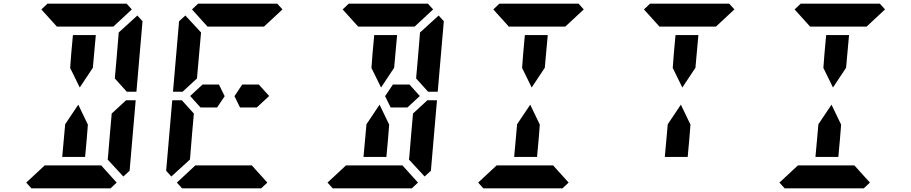

<svg xmlns="http://www.w3.org/2000/svg" viewBox="-20 -1020 4936 1040"><path d="M366 -731 375 -830H499L490 -731L483 -653L412 -546L360 -652ZM585 -405 663 -477H715L682 -95L648 -64L563 -156L565 -170L576 -302L584 -392ZM204 -969 237 -1000H390H514H666L694 -969L594 -876H587H534H503H379H348H295H288ZM612 -31 579 0H426H302H150L122 -31L222 -124H528ZM724 -936 752 -905 719 -523H667L658 -533L602 -595L603 -608L611 -698L622 -830L623 -844ZM450 -269 441 -170H317L326 -269L333 -347L404 -453L456 -345Z M1382 -562 1438 -500 1371 -438H1311H1280L1250 -499L1292 -562H1322H1336ZM972 -526 969 -523H917L950 -905L984 -936L1069 -844L1056 -698L1048 -608L1047 -595ZM1021 -302 1009 -156 908 -64 880 -95 913 -477H965L974 -467L1030 -405L1029 -392ZM1020 -969 1053 -1000H1206H1330H1482L1510 -969L1410 -876H1403H1350H1319H1195H1164H1111H1104ZM1428 -31 1395 0H1242H1118H966L938 -31L1038 -124H1344ZM1166 -562 1197 -499 1156 -438H1126H1066L1010 -500L1077 -562H1122H1137Z M2198 -562 2254 -500 2187 -438H2127H2096L2066 -499L2108 -562H2138H2152ZM1998 -731 2007 -830H2131L2122 -731L2115 -653L2044 -546L1992 -652ZM2217 -405 2295 -477H2347L2314 -95L2280 -64L2195 -156L2197 -170L2208 -302L2216 -392ZM1836 -969 1869 -1000H2022H2146H2298L2326 -969L2226 -876H2219H2166H2135H2011H1980H1927H1920ZM2244 -31 2211 0H2058H1934H1782L1754 -31L1854 -124H2160ZM2356 -936 2384 -905 2351 -523H2299L2290 -533L2234 -595L2235 -608L2243 -698L2254 -830L2255 -844ZM2082 -269 2073 -170H1949L1958 -269L1965 -347L2036 -453L2088 -345Z M2814 -731 2823 -830H2947L2938 -731L2931 -653L2860 -546L2808 -652ZM2652 -969 2685 -1000H2838H2962H3114L3142 -969L3042 -876H3035H2982H2951H2827H2796H2743H2736ZM3060 -31 3027 0H2874H2750H2598L2570 -31L2670 -124H2976ZM2898 -269 2889 -170H2765L2774 -269L2781 -347L2852 -453L2904 -345Z M3630 -731 3639 -830H3763L3754 -731L3747 -653L3676 -546L3624 -652ZM3468 -969 3501 -1000H3654H3778H3930L3958 -969L3858 -876H3851H3798H3767H3643H3612H3559H3552ZM3714 -269 3705 -170H3581L3590 -269L3597 -347L3668 -453L3720 -345Z M4446 -731 4455 -830H4579L4570 -731L4563 -653L4492 -546L4440 -652ZM4284 -969 4317 -1000H4470H4594H4746L4774 -969L4674 -876H4667H4614H4583H4459H4428H4375H4368ZM4692 -31 4659 0H4506H4382H4230L4202 -31L4302 -124H4608ZM4530 -269 4521 -170H4397L4406 -269L4413 -347L4484 -453L4536 -345Z"/></svg>

Font: DSEG14 Classic Mini
Style: Bold Italic
Weight: 700
Italic angle: -5°
Designer: Keshikan(Twitter:@keshinomi_88pro)
Version: Version 0.46